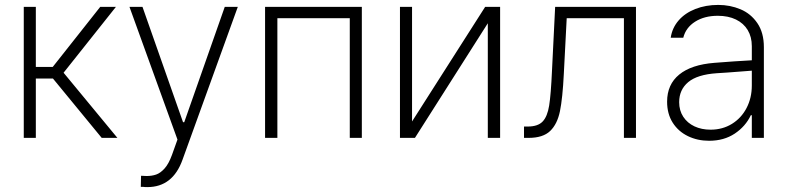

<svg xmlns="http://www.w3.org/2000/svg" viewBox="-20 -558 3188 777"><path d="M76.2 -530.3H125V-287.1H193.4L385.7 -530.3H449.2L237.3 -263.7L455.1 0H391.6L194.3 -240.2H125V0H76.2Z M559.6 198.2H549.8L550.8 153.3L573.2 154.3Q594.7 154.3 611.8 148.4Q628.9 142.6 645.8 124Q662.6 105.5 675.8 69.3L698.2 6.8L503.9 -530.3H556.6L720.7 -63.5H725.6L889.6 -530.3H942.4L718.8 87.9Q679.2 199.2 576.2 199.2Q564.5 199.2 559.6 198.2Z M1052.7 -530.3H1444.3V0H1395.5V-484.4H1102.5V0H1052.7Z M1943.4 -530.3H2003.9V0H1954.1V-463.9L1659.2 0H1598.6V-530.3H1647.5V-66.4Z M2100.6 -45.9H2115.2Q2156.7 -45.9 2176 -66.2Q2195.3 -86.4 2202.4 -130.9Q2209.5 -175.3 2213.9 -273.4L2226.6 -530.3H2553.7V0H2504.9V-484.4H2273.4L2261.7 -258.8Q2256.8 -160.6 2246.1 -108.2Q2235.4 -55.7 2206.3 -27.8Q2177.2 0 2119.1 0H2100.6Z M2871.1 -303.7Q2907.2 -306.6 2950.2 -309.6Q2993.2 -312.5 3022.5 -314V-371.1Q3022.5 -408.7 3005.9 -436.3Q2989.3 -463.9 2958.3 -479Q2927.2 -494.1 2884.8 -494.1Q2830.6 -494.1 2793 -470.2Q2755.4 -446.3 2745.1 -405.3H2694.3Q2700.2 -445.3 2726.3 -475.3Q2752.4 -505.4 2794.2 -521.7Q2835.9 -538.1 2886.7 -538.1Q2934.6 -538.1 2976.6 -520.5Q3018.6 -502.9 3044.9 -464.4Q3071.3 -425.8 3071.3 -367.2V0H3022.5V-91.8H3018.6Q2997.1 -46.4 2953.4 -17.3Q2909.7 11.7 2849.6 11.7Q2802.7 11.7 2763.9 -7.1Q2725.1 -25.9 2702.4 -61.5Q2679.7 -97.2 2679.7 -146.5Q2679.7 -216.3 2728.8 -256.3Q2777.8 -296.4 2871.1 -303.7ZM2855.5 -33.2Q2903.8 -33.2 2941.9 -56.6Q2980 -80.1 3001.2 -120.8Q3022.5 -161.6 3022.5 -211.9V-272L2990.2 -269.5Q2910.6 -263.2 2880.9 -261.7Q2801.8 -256.3 2765.1 -225.6Q2728.5 -194.8 2728.5 -144.5Q2728.5 -110.8 2745.1 -85.4Q2761.7 -60.1 2790.5 -46.6Q2819.3 -33.2 2855.5 -33.2Z"/></svg>

Font: Pretendard JP ExtraLight
Style: Regular
Weight: 200
Designer: Base glyphs from Inter by Rasmus Andersson; Hangeul glyphs from Noto Sans CJK(Source Han Sans) by Jang Soo-young and Kan
Foundry: Kil Hyung-jin
Version: Version 1.309